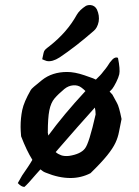

<svg xmlns="http://www.w3.org/2000/svg" viewBox="-20 -682 548 755"><path d="M164 -442Q160 -443 155.5 -445Q151 -447 146 -449Q150 -467 151.5 -474.5Q153 -482 158 -487Q163 -492 175 -501Q244 -555 282 -624Q293 -643 318 -659Q327 -663 337 -662Q353 -660 361 -645Q372 -621 368 -597Q363 -572 348 -560Q277 -498 214 -456Q186 -438 164 -442ZM76 53Q64 53 50 38L67 8Q78 -8 88.5 -23.5Q99 -39 107 -53V-54Q85 -89 63 -146Q62 -158 61.5 -167Q61 -176 61 -183Q61 -218 67.5 -249.5Q74 -281 101 -328Q103 -332 114 -341.5Q125 -351 145 -367Q185 -399 244 -399Q274 -399 312 -386L346 -374Q351 -372 357 -369Q365 -377 374 -386Q379 -391 388 -403Q392 -407 395 -411.5Q398 -416 402 -421Q412 -438 422 -448Q430 -456 438 -456Q442 -456 444 -454Q453 -409 449 -390Q446 -377 437 -359Q428 -341 421 -332Q416 -327 411 -322Q416 -316 422 -310L440 -277Q448 -264 458 -214Q452 -186 448 -164Q444 -142 434 -120.5Q424 -99 401.5 -71Q379 -43 336 -1Q299 18 257 18Q211 18 160 -3Q149 -7 139 -16L122 3Q105 23 93.5 35.5Q82 48 76 53ZM168 -160Q168 -158 169 -155Q170 -152 170 -149Q229 -230 316 -324Q309 -331 301 -337Q287 -348 268 -346.5Q249 -345 233 -332Q209 -312 194.5 -295Q180 -278 174 -248Q168 -218 168 -160ZM252 -69Q297 -76 314 -98Q330 -117 356 -232Q356 -246 353 -259Q288 -187 211 -98L199 -84Q208 -76 220.5 -71.5Q233 -67 252 -69Z"/></svg>

Font: Mansalva
Style: Regular
Weight: 400
Designer: Carolina Short
Foundry: Carolina Short
Version: Version 2.112; ttfautohint (v1.8.4.7-5d5b)